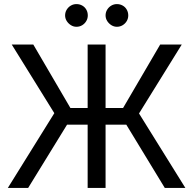

<svg xmlns="http://www.w3.org/2000/svg" viewBox="-20 -927 953 947"><path d="M500.7 0H412.3V-707.2H500.7ZM247.9 -368.8 38 -707.2H144.3L327.3 -394.3H587L770 -707.2H876.4L665.7 -367.4L894.3 0H792.8L602.9 -312.2H310.8L118.8 0H18.6ZM301.1 -850.8Q301.1 -866.4 309 -879.3Q317 -892.3 329.6 -899.5Q342.2 -906.8 357 -906.8Q372.9 -906.8 385.7 -899.5Q398.5 -892.3 405.7 -879.5Q413 -866.7 413 -850.8Q413 -836 405.7 -823.4Q398.5 -810.8 385.7 -802.8Q372.9 -794.9 357 -794.9Q342.5 -794.9 329.8 -802.8Q317 -810.8 309 -823.5Q301.1 -836.3 301.1 -850.8ZM500.7 -850.8Q500.7 -866.4 508.6 -879.3Q516.6 -892.3 529.2 -899.5Q541.8 -906.8 556.6 -906.8Q572.2 -906.8 585.1 -899.5Q598.1 -892.3 605.3 -879.3Q612.6 -866.4 612.6 -850.8Q612.6 -836 605.3 -823.4Q598.1 -810.8 585.1 -802.8Q572.2 -794.9 556.6 -794.9Q542.1 -794.9 529.4 -802.8Q516.6 -810.8 508.6 -823.5Q500.7 -836.3 500.7 -850.8Z"/></svg>

Font: Pretendard Variable
Style: Regular
Weight: 400
Designer: Base glyphs from Inter by Rasmus Andersson; Hangul glyphs from Noto Sans CJK(Source Han Sans) by Jang Soo-young and Kang
Foundry: Kil Hyung-jin
Version: Version 1.100;FEAKit 1.0